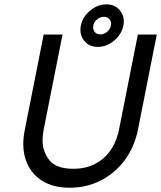

<svg xmlns="http://www.w3.org/2000/svg" viewBox="-20 -857 744 886"><path d="M616.2 -697.8H703.6L616.7 -259.3Q600.6 -178.7 555.9 -118.4Q511.2 -58.1 445.6 -24.4Q379.9 9.3 301.8 9.3Q223.6 9.3 171.9 -24.4Q120.1 -58.1 99.1 -118.7Q87.4 -152.3 87.4 -192.4Q87.4 -223.6 94.7 -259.3L181.6 -697.8H268.6L181.6 -259.3Q176.3 -232.4 176.3 -209Q176.3 -159.2 207 -118.7Q237.8 -78.1 319.3 -78.1Q400.9 -78.1 456.5 -126.2Q512.2 -174.3 529.3 -259.3ZM442.9 -698.2Q460 -698.2 474.1 -710Q488.3 -721.7 491.7 -738.8Q492.7 -743.2 492.7 -747.6Q492.7 -758.8 484.4 -769Q476.1 -779.3 459.5 -779.3Q442.4 -779.3 428 -767.6Q413.6 -755.9 410.6 -738.8Q409.7 -734.4 409.7 -730Q409.7 -718.8 418 -708.5Q426.3 -698.2 442.9 -698.2ZM431.6 -640.6Q391.1 -640.6 368.2 -669.4Q351.1 -690.9 351.1 -718.3Q351.1 -728 353 -738.8Q361.3 -779.3 395.8 -808.1Q430.2 -836.9 470.7 -836.9Q511.2 -836.9 534.2 -808.1Q551.3 -786.6 551.3 -759.3Q551.3 -749.5 549.3 -738.8Q541 -698.2 506.6 -669.4Q472.2 -640.6 431.6 -640.6Z"/></svg>

Font: Qaz
Style: Italic
Weight: 400
Italic angle: -11.25°
Designer: GGBotNet
Foundry: f0n7
Version: 0.70